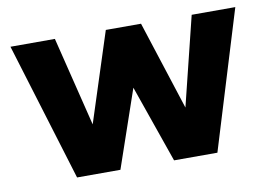

<svg xmlns="http://www.w3.org/2000/svg" viewBox="-61 -604 982 698"><g transform="rotate(-10 430.0 -255.0)"><path d="M689 0H529L405 -355H453L331 0H171L15 -510H179L276 -117H240L367 -510H497L624 -117H587L684 -510H845Z"/></g></svg>

Font: Wix Madefor Display ExtraBold
Style: Regular
Weight: 800
Designer: Dalton Maag Ltd
Foundry: Dalton Maag Ltd
Version: Version 3.100